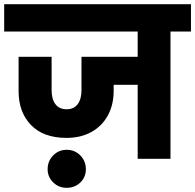

<svg xmlns="http://www.w3.org/2000/svg" viewBox="-37 -760 934 919"><path d="M877 -609H779V0H622V-354H507V-324Q507 -259 479.5 -208Q452 -157 401 -128.5Q350 -100 281 -100Q171 -100 111.5 -161.5Q52 -223 52 -324V-488H210V-328Q210 -285 228.5 -261Q247 -237 282 -237Q316 -237 334.5 -261Q353 -285 353 -328V-488H622V-609H-17V-740H877ZM374 50Q374 88 347.5 113.5Q321 139 282 139Q244 139 217.5 113Q191 87 191 50Q191 11 217.5 -16Q244 -43 282 -43Q321 -43 347.5 -16Q374 11 374 50Z"/></svg>

Font: MSTAGE
Style: Bold
Weight: 700
Designer: Ninad Kale (Devanagari), Jonny Pinhorn (Latin)
Foundry: Indian Type Foundry
Version: 4.004